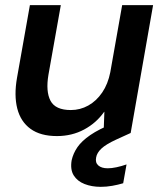

<svg xmlns="http://www.w3.org/2000/svg" viewBox="-20 -516 631 745"><path d="M201 12Q137 12 98.5 -16Q60 -44 47 -95Q34 -146 46 -214L96 -496H216L168 -226Q157 -161 176 -125Q195 -89 255 -89Q291 -89 322.5 -106.5Q354 -124 376.5 -157Q399 -190 408 -236L454 -496H574L487 0H382L385 -82H384Q354 -39 306.5 -13.5Q259 12 201 12ZM371 209Q336 209 308 198Q280 187 266 164.5Q252 142 258 106Q264 79 280.5 55Q297 31 330.5 8Q364 -15 419 -37L470 -57L487 0L430 26Q391 44 373.5 60.5Q356 77 353 95Q349 115 361.5 126Q374 137 398 137Q413 137 432 133Q451 129 471 122L458 195Q438 201 415.5 205Q393 209 371 209Z"/></svg>

Font: DM Sans 28pt SemiBold
Style: Italic
Weight: 600
Italic angle: -10°
Version: Version 4.004;gftools[0.9.30]